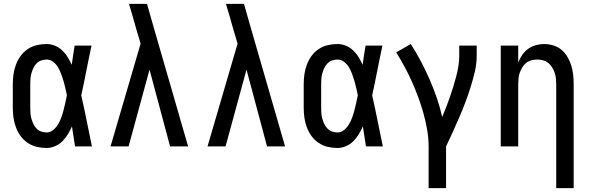

<svg xmlns="http://www.w3.org/2000/svg" viewBox="-20 -755 3040 990"><path d="M220 8Q194 8 169 2Q144 -4 122.5 -18.5Q101 -33 86 -54Q71 -75 62 -99Q53 -123 49.5 -148.5Q46 -174 46 -200V-320Q46 -346 49.5 -371.5Q53 -397 62 -421Q71 -445 86 -466Q101 -487 122.5 -501.5Q144 -516 169 -522Q194 -528 220 -528Q242 -528 263 -519.5Q284 -511 300.5 -495.5Q317 -480 328.5 -461Q340 -442 350 -421Q353 -446 357 -470.5Q361 -495 365 -520H452Q438 -456 425.5 -391.5Q413 -327 399 -263Q414 -198 427 -132Q440 -66 454 0H367Q363 -26 359 -52Q355 -78 351 -103Q342 -83 330 -63Q318 -43 302 -27Q286 -11 264.5 -1.5Q243 8 220 8ZM220 -72Q239 -72 254.5 -85Q270 -98 280 -115Q290 -132 296.5 -150.5Q303 -169 308 -188Q313 -207 317 -226Q321 -245 325 -264Q321 -282 317 -300.5Q313 -319 307.5 -337.5Q302 -356 295.5 -373.5Q289 -391 279.5 -407.5Q270 -424 254.5 -436Q239 -448 220 -448Q206 -448 192 -443Q178 -438 168 -427.5Q158 -417 152 -404Q146 -391 142 -377Q138 -363 137 -348.5Q136 -334 136 -320V-200Q136 -186 137 -171.5Q138 -157 142 -143Q146 -129 152 -116Q158 -103 168 -92.5Q178 -82 192 -77Q206 -72 220 -72Z M550 0 705 -530 683 -604Q674 -637 664.5 -669.5Q655 -702 645 -735H738L769 -626L950 0H857L751 -396L643 0Z M1050 0 1205 -530 1183 -604Q1174 -637 1164.5 -669.5Q1155 -702 1145 -735H1238L1269 -626L1450 0H1357L1251 -396L1143 0Z M1720 8Q1694 8 1669 2Q1644 -4 1622.5 -18.5Q1601 -33 1586 -54Q1571 -75 1562 -99Q1553 -123 1549.5 -148.5Q1546 -174 1546 -200V-320Q1546 -346 1549.5 -371.5Q1553 -397 1562 -421Q1571 -445 1586 -466Q1601 -487 1622.5 -501.5Q1644 -516 1669 -522Q1694 -528 1720 -528Q1742 -528 1763 -519.5Q1784 -511 1800.5 -495.5Q1817 -480 1828.5 -461Q1840 -442 1850 -421Q1853 -446 1857 -470.5Q1861 -495 1865 -520H1952Q1938 -456 1925.5 -391.5Q1913 -327 1899 -263Q1914 -198 1927 -132Q1940 -66 1954 0H1867Q1863 -26 1859 -52Q1855 -78 1851 -103Q1842 -83 1830 -63Q1818 -43 1802 -27Q1786 -11 1764.5 -1.5Q1743 8 1720 8ZM1720 -72Q1739 -72 1754.5 -85Q1770 -98 1780 -115Q1790 -132 1796.5 -150.5Q1803 -169 1808 -188Q1813 -207 1817 -226Q1821 -245 1825 -264Q1821 -282 1817 -300.5Q1813 -319 1807.5 -337.5Q1802 -356 1795.5 -373.5Q1789 -391 1779.5 -407.5Q1770 -424 1754.5 -436Q1739 -448 1720 -448Q1706 -448 1692 -443Q1678 -438 1668 -427.5Q1658 -417 1652 -404Q1646 -391 1642 -377Q1638 -363 1637 -348.5Q1636 -334 1636 -320V-200Q1636 -186 1637 -171.5Q1638 -157 1642 -143Q1646 -129 1652 -116Q1658 -103 1668 -92.5Q1678 -82 1692 -77Q1706 -72 1720 -72Z M2190 215V0Q2190 -43 2182.5 -86Q2175 -129 2163.5 -170.5Q2152 -212 2137 -252.5Q2122 -293 2104.5 -332.5Q2087 -372 2066.5 -410Q2046 -448 2023 -485L2098 -528Q2126 -485 2150 -439.5Q2174 -394 2194.5 -347Q2215 -300 2232 -251Q2249 -202 2260 -152Q2271 -178 2281 -203.5Q2291 -229 2300 -255Q2309 -281 2317 -307Q2325 -333 2332 -359.5Q2339 -386 2343.5 -413.5Q2348 -441 2348 -468V-520H2438V-468Q2438 -427 2428.5 -386Q2419 -345 2406.5 -305.5Q2394 -266 2379.5 -227.5Q2365 -189 2348.5 -151Q2332 -113 2315 -75Q2298 -37 2280 0V215Z M2848 215V-320Q2848 -335 2846.5 -350.5Q2845 -366 2840 -380Q2835 -394 2827 -407.5Q2819 -421 2807 -430.5Q2795 -440 2780 -444Q2765 -448 2750 -448Q2735 -448 2720 -444Q2705 -440 2693 -430.5Q2681 -421 2673 -407.5Q2665 -394 2660 -380Q2655 -366 2653.5 -350.5Q2652 -335 2652 -320V0H2562V-520H2652V-432Q2660 -453 2672.5 -471.5Q2685 -490 2703 -503Q2721 -516 2742.5 -522Q2764 -528 2786 -528Q2810 -528 2834 -520.5Q2858 -513 2876 -497.5Q2894 -482 2906.5 -460.5Q2919 -439 2926 -416Q2933 -393 2935.5 -368.5Q2938 -344 2938 -320V215Z"/></svg>

Font: Iosevka Term Medium
Style: Regular
Weight: 500
Monospace: yes
Designer: Belleve Invis
Foundry: Belleve Invis
Version: Version 26.3.1